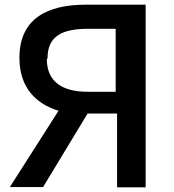

<svg xmlns="http://www.w3.org/2000/svg" viewBox="-20 -769 745 820"><path d="M22 30H164L354 -284H480V31H602V-749H346C184 -749 63 -691 63 -522C63 -396 132 -326 230 -296ZM183 -520C183 -614 244 -646 356 -646H474V-377H355C242 -377 180 -423 180 -517Z"/></svg>

Font: GenEiGothic-pro-SemiBold
Style: Regular
Weight: 500
Designer: Ryoko NISHIZUKA (kana & ideographs); Paul D. Hunt (Latin, Greek & Cyrillic); Wenlong ZHANG (bopomofo); Sandoll Communica
Foundry: Adobe Systems Incorporated; o_tamon
Version: Version 1.000.140830